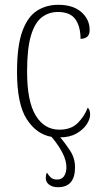

<svg xmlns="http://www.w3.org/2000/svg" viewBox="-20 -563 428 801"><path d="M222 218Q199 218 185 207.5Q171 197 171 180Q171 166 176 157Q182 168 191.5 177Q201 186 218 186Q238 186 247.5 171.5Q257 157 257 135Q257 106 240 73.5Q223 41 195 8Q132 -3 91.5 -66Q51 -129 51 -263Q51 -371 73 -432Q95 -493 134 -518Q173 -543 223 -543Q285 -543 319.5 -512.5Q354 -482 354 -438Q354 -418 343.5 -409.5Q333 -401 316 -401Q316 -452 294.5 -482.5Q273 -513 222 -513Q183 -513 154 -490.5Q125 -468 109 -414Q93 -360 93 -264Q93 -140 129 -81Q165 -22 228 -22Q277 -22 305 -50.5Q333 -79 346 -114Q356 -105 356 -85Q356 -66 341.5 -44Q327 -22 299 -6Q271 10 231 10Q252 34 272.5 65.5Q293 97 293 135Q293 218 222 218Z"/></svg>

Font: Noto Serif Condensed ExtraLight
Style: Regular
Weight: 200
Width: 3
Designer: Monotype Design Team
Foundry: Monotype Imaging Inc.
Version: Version 2.013; ttfautohint (v1.8.4.7-5d5b)